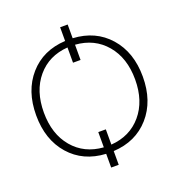

<svg xmlns="http://www.w3.org/2000/svg" viewBox="-161 -963 1115 1196"><g transform="rotate(-20 396.5 -365.0)"><path d="M421 -739Q570 -731 660 -629Q750 -527 750 -365Q750 -203 660 -101Q570 1 421 9V100H371V9Q222 1 132.5 -101Q43 -203 43 -365Q43 -527 132.5 -629Q222 -731 371 -739V-830H421ZM371 -34V-135H421V-34Q547 -43 623 -132.5Q699 -222 699 -365Q699 -508 623 -597.5Q547 -687 421 -696V-595H371V-696Q245 -687 169.5 -597.5Q94 -508 94 -365Q94 -222 169.5 -132.5Q245 -43 371 -34Z"/></g></svg>

Font: M PLUS 1p Light
Style: Regular
Weight: 300
Version: Version 1.061